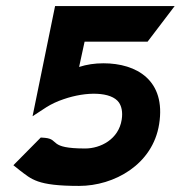

<svg xmlns="http://www.w3.org/2000/svg" viewBox="-20 -600 594 631"><path d="M24 -57 44 -41C84 -11 101 11 240 11C355 11 482 -59 503 -192C526 -336 429 -392 320 -392C291 -392 265 -388 240 -380L258 -463H465L554 -580H161L87 -218L133 -248C149 -258 168 -267 189 -274C264 -300 346 -299 371 -263C379 -251 384 -233 380 -207C370 -142 310 -112 260 -112C137 -112 177 -142 128 -147L114 -148Z"/></svg>

Font: Charger Sport
Style: UltObl
Weight: 1000
Designer: Jasper
Foundry: Cannot Into Space Fonts
Version: Version 1.1